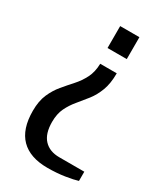

<svg xmlns="http://www.w3.org/2000/svg" viewBox="-181 -781 740 865"><g transform="rotate(30 189.0 -348.5)"><path d="M215 10Q124 10 77 -37.5Q30 -85 30 -180Q30 -231 45.5 -266.5Q61 -302 84 -329.5Q107 -357 130.5 -383Q154 -409 170 -440.5Q186 -472 187 -515H273Q273 -462 259 -425Q245 -388 223.5 -360.5Q202 -333 180.5 -307.5Q159 -282 144.5 -252Q130 -222 130 -180Q130 -119 158.5 -88.5Q187 -58 238 -58H368V-10Q346 -3 304.5 3.5Q263 10 215 10ZM180 -593V-707H280V-593Z"/></g></svg>

Font: Cuprum Medium
Style: Regular
Weight: 500
Designer: Jovanny Lemonad
Foundry: Jovanny Lemonad
Version: Version 3.000